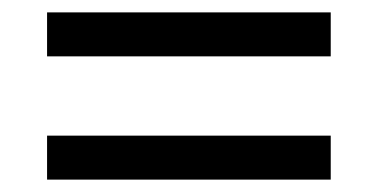

<svg xmlns="http://www.w3.org/2000/svg" viewBox="-20 -507 612 310"><path d="M56 -416H514V-487H56ZM56 -217H514V-288H56Z"/></svg>

Font: Noto Sans Hebrew Droid
Style: Bold
Weight: 700
Designer: Monotype Design Team
Foundry: Monotype Imaging Inc.
Version: Version 1.100